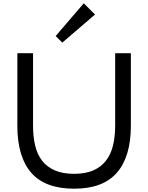

<svg xmlns="http://www.w3.org/2000/svg" viewBox="-20 -1132 897 1162"><path d="M555 -1044 357 -874 317 -914 487 -1112ZM772 -371Q772 -185 688 -87.5Q604 10 429 10Q253 10 169 -86.5Q85 -183 85 -371V-810H180V-372Q180 -304 193 -250Q206 -196 235.5 -158.5Q265 -121 312.5 -100.5Q360 -80 429 -80Q497 -80 544 -100.5Q591 -121 620.5 -158.5Q650 -196 663.5 -250Q677 -304 677 -372V-810H772Z"/></svg>

Font: TypoPRO Sinkin Sans
Style: 400 Regular
Weight: 400
Designer: Keith Bates
Foundry: K-Type
Version: Sinkin Sans (version 1.0)  by Keith Bates   •   © 2014   www